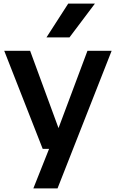

<svg xmlns="http://www.w3.org/2000/svg" viewBox="-20 -828 644 1068"><path d="M217.5 0 3.5 -545.5H147.5L305.5 -115.5L466.5 -545.5H601L300 220H165.5L253 0ZM238.5 -620 359.5 -808H508L366.5 -620Z"/></svg>

Font: Encode Sans SemiExpanded SemiExpanded SemiBold
Style: Regular
Weight: 600
Width: 6
Designer: Multiple Designers
Foundry: Impallari Type
Version: Version 3.000; ttfautohint (v1.8.3) -l 8 -r 50 -G 200 -x 14 